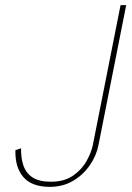

<svg xmlns="http://www.w3.org/2000/svg" viewBox="-20 -720 512 747"><path d="M449 -700H471L363 -155Q355 -114 329 -76.5Q303 -39 263.5 -16Q224 7 174 7Q104 7 71 -31Q38 -69 40 -136L62 -143Q61 -108 70.5 -78Q80 -48 105.5 -30.5Q131 -13 178 -13Q230 -13 264 -36.5Q298 -60 316.5 -93Q335 -126 341 -155Z"/></svg>

Font: Albert Sans Thin
Style: Italic
Weight: 250
Italic angle: -11.25°
Designer: Andreas Rasmussen
Foundry: a.Foundry
Version: Version 1.025